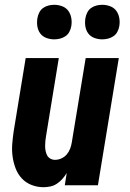

<svg xmlns="http://www.w3.org/2000/svg" viewBox="-20 -772 540 800"><path d="M161 8Q135 8 111 -1.5Q87 -11 70.5 -29Q54 -47 45 -70.5Q36 -94 32.5 -119.5Q29 -145 31 -171.5Q33 -198 37 -225L87 -530H225L172 -206Q170 -195 169 -184.5Q168 -174 168 -163.5Q168 -153 170 -143Q172 -133 176.5 -124.5Q181 -116 190 -111Q199 -106 209 -106Q223 -106 236 -112Q249 -118 258 -128.5Q267 -139 272 -152Q277 -165 279 -178L337 -530H475L388 0H250L258 -51Q250 -38 240 -26.5Q230 -15 217 -6.5Q204 2 189.5 5Q175 8 161 8ZM406 -608Q389 -608 373 -614Q357 -620 347.5 -633Q338 -646 335.5 -663Q333 -680 336 -697Q338 -709 344 -720.5Q350 -732 360 -739Q370 -746 382 -749Q394 -752 406 -752Q423 -752 439 -746Q455 -740 464.5 -727Q474 -714 477 -697Q480 -680 477 -663Q475 -651 469 -639.5Q463 -628 452.5 -621Q442 -614 430 -611Q418 -608 406 -608ZM206 -608Q189 -608 173 -614Q157 -620 147.5 -633Q138 -646 135.5 -663Q133 -680 136 -697Q138 -709 144 -720.5Q150 -732 160 -739Q170 -746 182 -749Q194 -752 206 -752Q223 -752 239 -746Q255 -740 264.5 -727Q274 -714 277 -697Q280 -680 277 -663Q275 -651 269 -639.5Q263 -628 252.5 -621Q242 -614 230 -611Q218 -608 206 -608Z"/></svg>

Font: Iosevka Curly Heavy Oblique
Style: Regular
Weight: 900
Italic angle: -9°
Monospace: yes
Designer: Belleve Invis
Foundry: Belleve Invis
Version: Version 11.1.0; ttfautohint (v1.8.3)